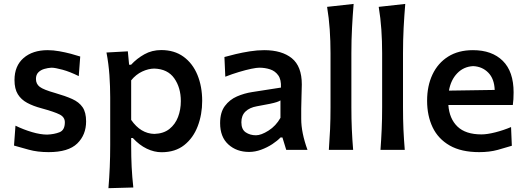

<svg xmlns="http://www.w3.org/2000/svg" viewBox="-20 -765 2682 980"><path d="M228 11.5Q171 11.5 126.5 -1Q82 -13.5 51.5 -22L59 -123.5Q100 -103.5 143.2 -90.8Q186.5 -78 221 -78Q257.5 -79.5 284.2 -90.2Q311 -101 311 -141Q311 -167 284.8 -180.5Q258.5 -194 191 -212.5Q149.5 -223.5 118.8 -240Q88 -256.5 71 -284Q54 -311.5 54 -356.5Q54 -428.5 100.2 -468.8Q146.5 -509 223.5 -509Q251.5 -509 282.5 -503.5Q313.5 -498 341.8 -490.5Q370 -483 389.5 -476.5L382 -376.5Q336.5 -399 299 -409.2Q261.5 -419.5 242.5 -419.5Q224.5 -418.5 206.2 -413.2Q188 -408 175.8 -395.8Q163.5 -383.5 163.5 -362Q163.5 -336.5 182.8 -321.8Q202 -307 262.5 -290Q313 -275.5 348.2 -259.8Q383.5 -244 401.5 -217.8Q419.5 -191.5 419.5 -145.5Q419.5 -76.5 374.2 -32.5Q329 11.5 228 11.5Z M533.5 195.5Q538 141 540.2 88.5Q542.5 36 542.5 -26V-268Q542.5 -323.5 538.5 -381.2Q534.5 -439 523.5 -497L632.5 -503L639 -434.5H649Q678 -466 716.8 -487.8Q755.5 -509.5 803 -509.5Q870 -509.5 916.8 -475.5Q963.5 -441.5 987.8 -382.5Q1012 -323.5 1012 -250Q1012 -180.5 989.2 -120.8Q966.5 -61 920.5 -24.5Q874.5 12 804.5 12Q767 12 729 -6.2Q691 -24.5 658 -60.5H649.5V-20.5Q649.5 37 652 87.2Q654.5 137.5 660.5 192ZM768 -81.5Q815 -83 844.8 -106.8Q874.5 -130.5 888.8 -168Q903 -205.5 903 -249Q903 -317.5 869.5 -365.2Q836 -413 767 -415Q737 -414.5 705.5 -399.8Q674 -385 649.5 -355V-153Q698 -83 768 -81.5Z M1251.5 10.5Q1187.5 10.5 1145.5 -27.8Q1103.5 -66 1103.5 -136.5Q1103.5 -191.5 1127.8 -224Q1152 -256.5 1189.5 -272.8Q1227 -289 1266.5 -295L1414 -318Q1416 -358.5 1400.2 -380.5Q1384.5 -402.5 1358.8 -411Q1333 -419.5 1303.5 -419.5Q1290 -419.5 1262.2 -413.8Q1234.5 -408 1199.5 -397.5Q1164.5 -387 1130 -373.5L1125.5 -474Q1148.5 -480.5 1182.8 -488.8Q1217 -497 1255.2 -503Q1293.5 -509 1328.5 -509Q1418.5 -509 1469.5 -467.8Q1520.5 -426.5 1520.5 -334Q1520.5 -310.5 1519 -276Q1517.5 -241.5 1517.5 -211V-158Q1517.5 -88 1549.5 0H1441L1421.5 -63.5H1412Q1396 -46.5 1369.8 -29.2Q1343.5 -12 1312.8 -0.8Q1282 10.5 1251.5 10.5ZM1286.5 -74.5Q1313 -74.5 1350.8 -98.5Q1388.5 -122.5 1411.5 -163.5V-252.5Q1404.5 -248 1392.5 -244Q1380.5 -240 1357 -235Q1333.5 -230 1291 -222.5Q1254 -216 1233 -195.8Q1212 -175.5 1212 -141Q1212 -104.5 1234.2 -89.5Q1256.5 -74.5 1286.5 -74.5Z M1658.5 0Q1662.5 -54.5 1664.8 -105.2Q1667 -156 1667 -218V-493.5Q1667 -555.5 1663 -614.2Q1659 -673 1649.5 -730L1785 -745Q1780 -685 1776.8 -622.8Q1773.5 -560.5 1773.5 -493.5V-218Q1773.5 -156 1775.8 -105.2Q1778 -54.5 1782.5 0Z M1922 0Q1926 -54.5 1928.2 -105.2Q1930.5 -156 1930.5 -218V-493.5Q1930.5 -555.5 1926.5 -614.2Q1922.5 -673 1913 -730L2048.5 -745Q2043.5 -685 2040.2 -622.8Q2037 -560.5 2037 -493.5V-218Q2037 -156 2039.2 -105.2Q2041.5 -54.5 2046 0Z M2426 11.5Q2334.5 11.5 2275.5 -22.2Q2216.5 -56 2188.2 -115.2Q2160 -174.5 2160 -251Q2160 -326.5 2187.5 -384.8Q2215 -443 2267.2 -476Q2319.5 -509 2394 -509Q2491 -509 2546.2 -454.5Q2601.5 -400 2601.5 -293.5Q2601.5 -255.5 2597.5 -229H2268.5Q2273.5 -159 2315 -119Q2356.5 -79 2437.5 -79Q2466.5 -79 2508 -89.5Q2549.5 -100 2588.5 -116.5L2592.5 -21Q2562.5 -11.5 2520.5 0Q2478.5 11.5 2426 11.5ZM2395 -427.5Q2346.5 -425 2313.8 -391Q2281 -357 2271.5 -302.5L2505 -306Q2503 -363 2472.2 -394.2Q2441.5 -425.5 2395 -427.5Z"/></svg>

Font: Commissioner Flair Medium
Style: Regular
Weight: 500
Designer: Kostas Bartsokas
Foundry: Kostas Bartsokas
Version: Version 1.000; ttfautohint (v1.8.3)